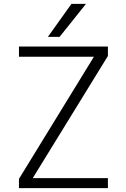

<svg xmlns="http://www.w3.org/2000/svg" viewBox="-20 -972 650 993"><path d="M424.8 -952.1 288.1 -781.2H227.5L349.6 -952.1ZM149.4 -50.8H538.1V1H78.1V-46.9L465.8 -678.7H78.1V-731.4H538.1V-682.6Z"/></svg>

Font: Gen Shin Gothic Light
Style: Regular
Weight: 200
Designer: [Source Han Sans]
Ryoko NISHIZUKA  (kana & ideographs); Paul D. Hunt (Latin, Greek & Cyrillic); Wenlong ZHANG  (bopomofo
Version: Version 1.002.20150607